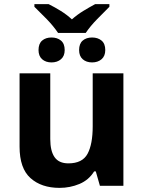

<svg xmlns="http://www.w3.org/2000/svg" viewBox="-20 -902 697 932"><path d="M579 -546V0H465L445 -70H437Q411 -28 365.5 -9Q320 10 269 10Q181 10 128 -37.5Q75 -85 75 -190V-546H224V-227Q224 -169 245 -139Q266 -109 312 -109Q380 -109 405 -155.5Q430 -202 430 -289V-546ZM262 -742Q239 -776 207.5 -808.5Q176 -841 147 -869V-882H216Q246 -867 275 -849Q304 -831 329 -808Q355 -831 384.5 -849Q414 -867 442 -882H511V-869Q484 -842 451.5 -809Q419 -776 396 -742ZM230 -599Q202 -599 184.5 -614.5Q167 -630 167 -659Q167 -690 184.5 -705Q202 -720 230 -720Q258 -720 276 -705Q294 -690 294 -659Q294 -630 276 -614.5Q258 -599 230 -599ZM427 -599Q399 -599 381.5 -614.5Q364 -630 364 -659Q364 -690 381.5 -705Q399 -720 427 -720Q455 -720 473 -705Q491 -690 491 -659Q491 -630 473 -614.5Q455 -599 427 -599Z"/></svg>

Font: Noto IKEA Simplified Chinese
Style: Bold
Weight: 700
Designer: Monotype Design Team
Foundry: Monotype Imaging Inc.
Version: Version 1.100